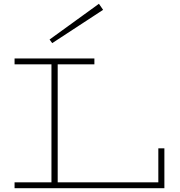

<svg xmlns="http://www.w3.org/2000/svg" viewBox="-20 -995 952 1015"><path d="M57 0V-31H817V-211H849V0ZM252 -18V-669H285V-18ZM57 -655V-686H479V-655ZM256 -767 242 -786 503 -975 525 -943Z"/></svg>

Font: BioRhyme SemiExpanded ExtraLight
Style: Regular
Weight: 250
Width: 6
Designer: Aoife Mooney
Foundry: Aoife Mooney Type
Version: Version 1.600;gftools[0.9.33]